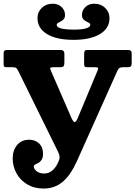

<svg xmlns="http://www.w3.org/2000/svg" viewBox="-21 -1026 747 1060"><path d="M499.5 -1005.5Q535.5 -1005.5 559.5 -982.5Q583.5 -959.5 583.5 -925.5Q583.5 -869.5 530.5 -837.8Q477.5 -806 385 -806Q291.5 -806 238.8 -837.8Q186 -869.5 186 -926.5Q186 -960 210 -982.8Q234 -1005.5 270 -1005.5Q300 -1005.5 319 -987.2Q338 -969 338 -943Q338 -924.5 326.5 -915.8Q315 -907 303.5 -901.8Q292 -896.5 292 -888.5Q292 -862.5 389 -862.5Q432 -862.5 454.8 -869.8Q477.5 -877 477.5 -888.5Q477.5 -897 466 -902Q454.5 -907 443 -915.8Q431.5 -924.5 431.5 -943Q431.5 -969 450.5 -987.2Q469.5 -1005.5 499.5 -1005.5ZM49 -151.5Q49 -195.5 73.2 -225Q97.5 -254.5 139.5 -254.5Q173 -254.5 194.8 -234.2Q216.5 -214 216.5 -178Q216.5 -155.5 208.8 -143.8Q201 -132 191 -126.8Q181 -121.5 173.2 -117.8Q165.5 -114 165.5 -107.5Q165.5 -93.5 181.2 -80.8Q197 -68 224 -68Q249.5 -68 270 -86.5Q290.5 -105 302.5 -135.5Q309.5 -151 307.5 -164Q305.5 -177 297.5 -192L80.5 -633Q73.5 -647 68 -651Q62.5 -655 45 -655H17.5Q7.5 -655 3.2 -657.5Q-1 -660 -1 -670V-733Q-1 -750 16.5 -750H314Q334.5 -750 334.5 -728.5V-682Q334.5 -667.5 330.5 -661.2Q326.5 -655 313 -655H277.5Q261 -655 257.5 -651.8Q254 -648.5 259 -638L371 -380.5Q383 -352.5 390.8 -351.8Q398.5 -351 409 -376L517.5 -636Q523 -650 519 -652.5Q515 -655 495 -655H460Q449.5 -655 446.5 -658.8Q443.5 -662.5 443.5 -672.5V-727Q443.5 -740 447 -745Q450.5 -750 462.5 -750H687.5Q706 -750 706 -731.5V-678Q706 -665.5 701.8 -660.2Q697.5 -655 685 -655H661Q640 -655 634.2 -646.8Q628.5 -638.5 622.5 -625L404 -137Q368 -57.5 323.8 -21.2Q279.5 15 220 15Q168 15 129.5 -8Q91 -31 70 -69Q49 -107 49 -151.5Z"/></svg>

Font: Besley* Narrow
Style: Bold
Weight: 700
Width: 4
Designer: Owen Earl
Foundry: indestructible type*
Version: Version 3.000; ttfautohint (v1.8.3)